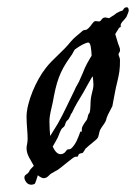

<svg xmlns="http://www.w3.org/2000/svg" viewBox="-20 -472 374 528"><path d="M330 -431C331 -434 334 -439 334 -444C334 -446 333 -452 329 -452C320 -452 320 -445 317 -443C314 -442 309 -441 305 -438C300 -437 298 -433 294 -431L280 -422L270 -424C258 -424 260 -413 252 -413C250 -413 246 -414 243 -414C235 -414 232 -400 219 -391C216 -389 211 -390 208 -388C196 -377 183 -368 175 -358C152 -329 125 -310 106 -285C79 -251 53 -190 53 -151C53 -130 56 -107 56 -91C56 -78 53 -72 53 -65C53 -45 65 -32 73 -16C73 -16 72 -15 72 -15C67 -9 62 -6 60 0C55 9 47 7 47 17C47 19 51 36 66 36C69 36 72 35 75 34C77 33 81 20 84 10C90 15 97 18 99 18C113 18 113 8 125 3C129 0 134 -2 139 -5C146 -9 182 -41 187 -41C188 -41 191 -41 192 -41C195 -41 195 -46 197 -48C200 -51 205 -50 208 -52C210 -54 213 -60 215 -63C224 -72 246 -88 248 -92C252 -97 252 -107 255 -114C262 -128 271 -134 273 -147C276 -157 287 -175 289 -180C294 -205 297 -226 303 -249C308 -271 310 -280 310 -307C310 -313 306 -319 306 -322C306 -327 310 -328 310 -333C311 -340 305 -349 303 -358L297 -378C299 -383 305 -390 307 -395C308 -397 312 -396 312 -399C312 -401 312 -402 312 -404C312 -404 312 -405 312 -405C317 -416 327 -420 330 -431ZM223 -355C229 -355 231 -339 232 -319C223 -304 214 -289 208 -272C204 -264 201 -255 197 -247C193 -239 188 -232 185 -224C169 -192 155 -160 139 -132L118 -98C117 -109 116 -123 116 -138C116 -157 121 -170 125 -190C135 -246 143 -274 175 -318C180 -324 183 -333 186 -336C199 -346 216 -355 223 -355ZM237 -238C237 -228 232 -216 230 -202C228 -189 230 -173 226 -161C221 -157 222 -149 219 -143C216 -138 205 -126 205 -117C205 -115 205 -113 205 -111C205 -109 202 -111 201 -110C195 -94 189 -75 175 -63C172 -61 167 -62 164 -60C161 -56 157 -48 146 -48C139 -48 131 -55 125 -69C130 -78 135 -86 139 -94C141 -99 145 -110 149 -117C151 -120 155 -122 157 -125C160 -129 159 -133 162 -137C163 -140 167 -142 169 -145C171 -149 175 -156 175 -158C175 -160 176 -159 177 -160C187 -182 198 -199 210 -219C218 -233 225 -247 233 -260L235 -262C236 -253 237 -245 237 -238Z"/></svg>

Font: Jim Nightshade
Style: Regular
Weight: 400
Designer: Astigmatic (AOETI)
Foundry: Astigmatic (AOETI)
Version: Version 1.000